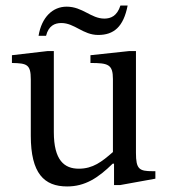

<svg xmlns="http://www.w3.org/2000/svg" viewBox="-20 -662 610 692"><path d="M540 -45H530C482 -45 470 -52 470 -111V-478H446L306 -463V-435C370 -435 387 -430 387 -377V-114C347 -79 315 -54 264 -54C212 -54 174 -84 174 -186V-478H152L23 -463V-435C77 -434 91 -430 91 -376V-173C91 -37 139 10 222 10C286 10 333 -20 386 -72H391V5H413L540 -18ZM414 -642C402 -604 379 -595 356 -595C308 -595 278 -638 220 -638C170 -638 130 -600 119 -533H146C155 -569 177 -579 201 -579C249 -579 279 -536 334 -536C390 -536 425 -565 440 -642Z"/></svg>

Font: STIX Two Math
Style: Regular
Weight: 400
Designer: Ross Mills, John Hudson & Paul Hanslow, Tiro Typeworks Ltd; with portions MicroPress Inc., with additions and correction
Foundry: Tiro Typeworks Ltd
Version: Version 2.02 b142